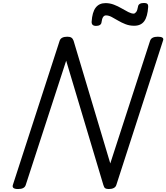

<svg xmlns="http://www.w3.org/2000/svg" viewBox="-20 -1263 1123 1297"><path d="M102 14Q58 14 67 -14L383 -988Q388 -1002 401 -1008.5Q414 -1015 435 -1015Q453 -1015 462.5 -1008.5Q472 -1002 477 -988L725 -159L994 -988Q999 -1002 1012 -1008.5Q1025 -1015 1046 -1015Q1092 -1015 1081 -988L766 -14Q762 0 748.5 7Q735 14 715 14Q699 14 691 9Q683 4 678 -14L427 -853L154 -14Q150 0 137 7Q124 14 102 14ZM629 -1088Q598 -1088 599 -1116Q603 -1181 626.5 -1211.5Q650 -1242 693 -1242Q722 -1242 749.5 -1231.5Q777 -1221 801.5 -1206.5Q826 -1192 847 -1181.5Q868 -1171 883 -1171Q891 -1171 899.5 -1181.5Q908 -1192 912 -1217Q915 -1243 953 -1243Q969 -1243 975.5 -1236.5Q982 -1230 981 -1217Q977 -1151 954.5 -1120Q932 -1089 886 -1089Q855 -1089 828 -1099.5Q801 -1110 777.5 -1124Q754 -1138 734 -1148.5Q714 -1159 696 -1159Q684 -1159 676.5 -1148Q669 -1137 666 -1114Q665 -1101 655 -1094.5Q645 -1088 629 -1088Z"/></svg>

Font: Playwrite NZ
Style: Regular
Weight: 400
Designer: Veronika Burian, José Scaglione
Foundry: TypeTogether
Version: Version 1.002